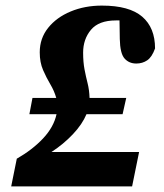

<svg xmlns="http://www.w3.org/2000/svg" viewBox="-20 -666 586 686"><path d="M20 0 40 -99Q96 -131 134 -171.5Q172 -212 182 -258H85L96 -316H181Q174 -341 160 -364.5Q146 -388 134 -415.5Q122 -443 122 -479Q122 -529 152 -566.5Q182 -604 232.5 -625Q283 -646 344 -646Q442 -646 488 -606.5Q534 -567 534 -493Q523 -462 506 -450.5Q489 -439 467 -439Q441 -439 425 -457Q409 -475 408 -527Q408 -544 407.5 -560.5Q407 -577 407 -593Q403 -593 400 -593Q397 -593 394 -593Q333 -593 305 -559.5Q277 -526 277 -478Q277 -444 282 -418Q287 -392 293 -368.5Q299 -345 300 -316H431L418 -258H289Q274 -222 240.5 -186.5Q207 -151 164 -123H477L452 0Z"/></svg>

Font: Source Serif Pro
Style: Bold Italic
Weight: 700
Italic angle: -12°
Designer: Frank Grießhammer
Foundry: Adobe Systems Incorporated
Version: Version 3.001;hotconv 1.0.111;makeotfexe 2.5.65597